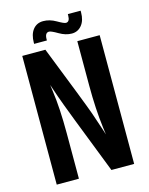

<svg xmlns="http://www.w3.org/2000/svg" viewBox="-123 -910 767 987"><g transform="rotate(-15 260.0 -416.0)"><path d="M336 -832H404V-823Q404 -780 383.5 -755Q363 -730 330.5 -730Q298 -730 264 -750Q230 -770 219 -770Q197 -770 197 -735V-729H129V-735Q129 -779 149 -804.5Q169 -830 203.5 -830Q238 -830 271.5 -810.5Q305 -791 315 -791Q336 -791 336 -825ZM347 -685H466V0H345Q198 -375 177 -436.5Q156 -498 154 -504Q154 -502 159 -467Q172 -376 172 -242V0H54V-685H177Q304 -364 324 -307Q344 -250 353.5 -219.5Q363 -189 365 -184Q365 -188 360 -222Q347 -322 347 -449Z"/></g></svg>

Font: Khand Semibold
Style: Regular
Weight: 600
Designer: Devanagari: Sanchit Sawaria, Jyotish Sonowal; Latin: Satya Rajpurohit
Foundry: Indian Type Foundry
Version: Version 1.100;PS 1.0;hotconv 1.0.78;makeotf.lib2.5.61930; tt